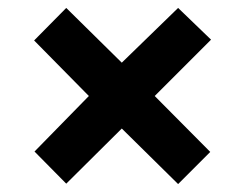

<svg xmlns="http://www.w3.org/2000/svg" viewBox="-20 -595 618 484"><path d="M429 -575 512 -495 370 -353 510 -212 429 -131 287 -271 147 -132 67 -213 204 -353 66 -493 147 -575 287 -437Z"/></svg>

Font: Noto Sans Gujarati ExtraBold
Style: Regular
Weight: 800
Designer: Jelle Bosma - Monotype Design Team, Universal Thirst
Foundry: Monotype Imaging Inc.
Version: Version 2.106; ttfautohint (v1.8.4.7-5d5b)